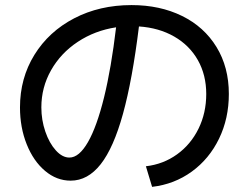

<svg xmlns="http://www.w3.org/2000/svg" viewBox="-20 -727 978 755"><path d="M791 -357.4Q791 -432.1 758.1 -490.5Q725.1 -548.8 665 -583.3Q605 -617.7 526.4 -623Q500.5 -413.1 463.6 -279.5Q426.8 -146 376 -81.3Q325.2 -16.6 257.8 -16.6Q202.6 -16.6 157 -55.2Q111.3 -93.8 85 -159.7Q58.6 -225.6 58.6 -304.7Q58.6 -419.4 115.2 -511.2Q171.9 -603 271.7 -655Q371.6 -707 497.1 -707Q608.9 -707 695.8 -664.3Q782.7 -621.6 831.3 -542.2Q879.9 -462.9 879.9 -357.4Q879.9 -261.2 841.3 -181.6Q802.7 -102.1 734.1 -52.2Q665.5 -2.4 578.1 7.8L553.7 -73.2Q622.1 -81.1 676 -119.9Q730 -158.7 760.5 -220.7Q791 -282.7 791 -357.4ZM252.9 -107.4Q291 -107.4 325.9 -168.2Q360.8 -229 389.2 -344.2Q417.5 -459.5 436.5 -619.6Q353 -606.9 285.9 -562.5Q218.8 -518.1 180.7 -450.7Q142.6 -383.3 142.6 -304.7Q142.6 -255.4 158.2 -209.7Q173.8 -164.1 199.5 -135.7Q225.1 -107.4 252.9 -107.4Z"/></svg>

Font: Pretendard JP Medium
Style: Regular
Weight: 500
Designer: Base glyphs from Inter by Rasmus Andersson; Hangeul glyphs from Noto Sans CJK(Source Han Sans) by Jang Soo-young and Kan
Foundry: Kil Hyung-jin
Version: Version 1.309